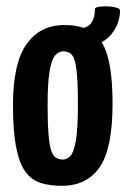

<svg xmlns="http://www.w3.org/2000/svg" viewBox="-20 -591 408 621"><path d="M180 10Q141 10 111 0.5Q81 -9 61.5 -36.5Q42 -64 32 -115.5Q22 -167 22 -251Q22 -387 66 -448.5Q110 -510 188 -510Q242 -510 276.5 -488.5Q311 -467 327.5 -411Q344 -355 344 -254Q344 -111 302.5 -50.5Q261 10 180 10ZM183 -75Q197 -75 208 -87Q219 -99 225.5 -137Q232 -175 232 -252Q232 -327 227.5 -364Q223 -401 213 -413Q203 -425 185 -425Q170 -425 158.5 -412Q147 -399 140.5 -361.5Q134 -324 134 -251Q134 -192 137 -156Q140 -120 146 -103Q152 -86 161.5 -80.5Q171 -75 183 -75ZM217 -433 218 -497Q260 -497 273.5 -514.5Q287 -532 287 -562Q287 -567 299.5 -569Q312 -571 327.5 -570.5Q343 -570 355.5 -566.5Q368 -563 368 -558Q369 -542 362.5 -521Q356 -500 340 -480Q324 -460 293.5 -446.5Q263 -433 217 -433Z"/></svg>

Font: Yanone Kaffeesatz SemiBold
Style: Regular
Weight: 600
Designer: Yanone (Cyrillic: Daniel Pouzeot, Huerta Tipografica, and Cyreal)
Foundry: Yanone
Version: Version 2.003